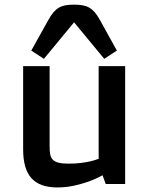

<svg xmlns="http://www.w3.org/2000/svg" viewBox="-20 -804 648 839"><path d="M81.1 -515.1H196.8V-164.1Q196.8 -143.6 199.5 -129.4Q202.1 -115.2 210.9 -106.2Q219.7 -97.2 236.3 -93Q252.9 -88.9 280.8 -88.9Q310.1 -88.9 334 -92Q357.9 -95.2 375 -99.1Q395 -104 411.1 -109.9V-515.1H526.9V0H441.9L428.2 -38.1Q400.9 -22.9 369.1 -11.2Q341.8 -1.5 305.9 6.8Q270 15.1 230 15.1Q154.3 15.1 117.7 -25.1Q81.1 -65.4 81.1 -150.9ZM116.7 -583 191.9 -717.8Q202.6 -737.3 213.4 -750Q224.1 -762.7 237.1 -770.3Q250 -777.8 266.1 -780.8Q282.2 -783.7 303.7 -783.7Q325.2 -783.7 341.3 -780.8Q357.4 -777.8 370.4 -770.3Q383.3 -762.7 394.3 -750Q405.3 -737.3 416 -717.8L490.7 -583L435.5 -546.9L303.7 -706.5L171.9 -546.9Z"/></svg>

Font: Doppio One
Style: Regular
Weight: 400
Designer: Szymon Celej
Foundry: Szymon Celej
Version: Version 1.002